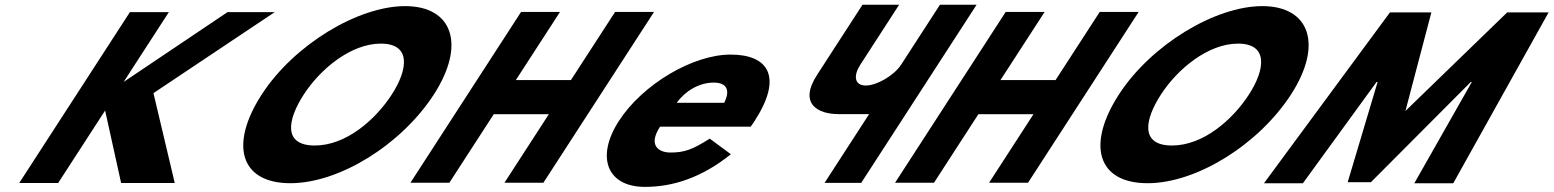

<svg xmlns="http://www.w3.org/2000/svg" viewBox="-20 -752 6376 788"><path d="M697.2 -0.9 609.8 -369.8 1107.3 -702.1H913.5L487.4 -415.7L672.9 -702.1H513.1L58.9 -0.9H218.7L411.4 -298.4L477.1 -0.9Z M1054 -363.9C921.4 -159.1 964.6 -0.1 1172 -0.1C1373.5 -0.1 1627.7 -159.1 1760.4 -363.9C1893.1 -568.8 1837.4 -726.9 1642.7 -726.9C1449.8 -726.9 1186.7 -568.8 1054 -363.9ZM1226.6 -363.9C1294.3 -468.5 1419.8 -573 1543.1 -573C1667.2 -573 1655.6 -468.5 1587.8 -363.9C1520.1 -259.4 1399.7 -154.8 1272.2 -154.8C1141.3 -154.8 1158.9 -259.4 1226.6 -363.9Z M2006.4 -283.2H2232.5L2050.3 -1.9H2210.1L2664.3 -703.1H2504.5L2323.3 -423.5H2097.2L2278.4 -703.1H2118.6L1664.4 -1.9H1824.2Z M3060.8 -232C3065.7 -238 3072.8 -249 3077.3 -256C3193.9 -436 3134.5 -528 2978.5 -528C2823.5 -528 2617.5 -406 2520.3 -256C2423.8 -107 2471.8 15 2626.8 15C2740.8 15 2858.8 -22 2979.6 -119L2893 -183C2820.2 -137 2788.1 -126 2731.1 -126C2686.1 -126 2637.6 -153 2688.8 -232ZM2757.2 -330C2790.7 -377 2848 -413 2909 -413C2961 -413 2979.2 -384 2952.2 -330Z M3988.1 -732.5H3837.7L3678 -486C3649.9 -442.7 3578.8 -401 3533.7 -401C3485.3 -401 3482.5 -442.7 3510.6 -486L3670.2 -732.5H3519.8L3333.7 -445.2C3255 -323.7 3340.4 -283.7 3420.3 -283.7H3547L3364.2 -1.5H3514.6Z M3995.4 -283.2H4221.5L4039.3 -1.9H4199.1L4653.3 -703.1H4493.5L4312.3 -423.5H4086.2L4267.4 -703.1H4107.6L3653.4 -1.9H3813.2Z M4572 -363.9C4439.4 -159.1 4482.6 -0.1 4690 -0.1C4891.5 -0.1 5145.7 -159.1 5278.4 -363.9C5411.1 -568.8 5355.4 -726.9 5160.7 -726.9C4967.8 -726.9 4704.7 -568.8 4572 -363.9ZM4744.6 -363.9C4812.3 -468.5 4937.8 -573 5061.1 -573C5185.2 -573 5173.6 -468.5 5105.8 -363.9C5038.1 -259.4 4917.7 -154.8 4790.2 -154.8C4659.3 -154.8 4676.9 -259.4 4744.6 -363.9Z M5784.6 0.1H5944.4L6335.7 -701.1H6165.7L5748.1 -296.5L5854.6 -701.1H5684.6L5167.5 0.1H5327.3L5629.6 -415.5H5633.9L5511.1 -4.1H5606.3L6016.4 -415.5H6020.6Z"/></svg>

Font: Hussar
Style: BdWodka
Weight: 700
Foundry: Cannot Into Space Fonts
Version: Version 2.00